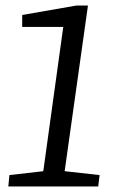

<svg xmlns="http://www.w3.org/2000/svg" viewBox="-20 -672 420 692"><path d="M10 0 14 -41 136 -55 208 -575H60V-618L255 -652H297L213 -55L339 -41L334 0Z"/></svg>

Font: Faustina
Style: Italic
Weight: 400
Italic angle: -8°
Designer: Alfonso Garcia
Foundry: http://www.omnibus-type.com
Version: Version 1.200